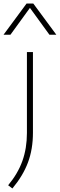

<svg xmlns="http://www.w3.org/2000/svg" viewBox="-54 -834 338 1084"><path d="M16 230 -8 212Q47 146 72.5 74.5Q98 3 98 -83V-540H132V-85Q132 8 104 83Q76 158 16 230ZM-34 -638 96 -814H134L264 -638H225L115 -789.5L5 -638Z"/></svg>

Font: Encode Sans Expanded Thin
Style: Regular
Weight: 100
Width: 7
Designer: Multiple Designers
Foundry: Impallari Type
Version: Version 3.000; ttfautohint (v1.8.3) -l 8 -r 50 -G 200 -x 14 